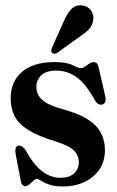

<svg xmlns="http://www.w3.org/2000/svg" viewBox="-20 -679 434 710"><path d="M204 -21.5Q236 -21.5 253.8 -37.5Q271.5 -53.5 271.5 -79Q271.5 -104.5 253 -122.8Q234.5 -141 182.5 -157Q120 -176 84.2 -198.5Q48.5 -221 34 -249.5Q19.5 -278 19.5 -315.5Q19.5 -377 61.5 -413.2Q103.5 -449.5 181.5 -449.5Q226 -449.5 248 -438.2Q270 -427 279 -427Q288 -427 302 -438.2Q316 -449.5 326.5 -449.5Q332 -449.5 336.8 -445.8Q341.5 -442 344.5 -431L368 -328.5Q375.5 -299.5 361 -293.5Q345 -287 332.5 -305.5Q298 -368.5 263.8 -393.2Q229.5 -418 188 -418Q151.5 -418 133 -400.8Q114.5 -383.5 114.5 -357.5Q114.5 -330 135.5 -310Q156.5 -290 217.5 -273.5Q296 -252 332 -215.8Q368 -179.5 368 -123.5Q368 -63 324 -26.2Q280 10.5 211.5 10.5Q181 10.5 161.8 3.5Q142.5 -3.5 131.8 -10.5Q121 -17.5 116.5 -17.5Q111.5 -17.5 104 -10.8Q96.5 -4 88.5 2.8Q80.5 9.5 73.5 9.5Q60 9.5 57 -9.5L38.5 -105.5Q32.5 -135.5 46.5 -140Q60.5 -144 74 -124.5Q105 -68.5 136.8 -45Q168.5 -21.5 204 -21.5ZM215.5 -599.5Q228 -628.5 243.5 -645Q259 -661.5 282.5 -659Q304.5 -657 315.8 -641.2Q327 -625.5 325 -608.5Q323.5 -587.5 310.5 -572.8Q297.5 -558 275.5 -544L191.5 -483.5Q179.5 -476.5 172.5 -484Q168.5 -488.5 169.5 -493.5Q170.5 -498.5 173 -504Z"/></svg>

Font: Fraunces 144pt Soft SemiBold
Style: Regular
Weight: 600
Version: Version 1.000;[b76b70a41]